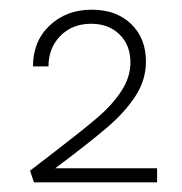

<svg xmlns="http://www.w3.org/2000/svg" viewBox="-20 -782 375 396"><path d="M304 -435V-406H50L42 -430L94 -470Q150 -513 181 -539.5Q212 -566 230.5 -594.5Q249 -623 249 -653Q249 -689 226.5 -711Q204 -733 168 -733Q129 -733 104.5 -708Q80 -683 80 -645H48Q48 -697 82.5 -729.5Q117 -762 169 -762Q220 -762 250.5 -732.5Q281 -703 281 -655Q281 -617 259.5 -584Q238 -551 202 -520Q166 -489 94 -435Z"/></svg>

Font: Ysabeau Light
Style: Regular
Weight: 300
Designer: Christian Thalmann (Catharsis Fonts)
Version: Version 0.003